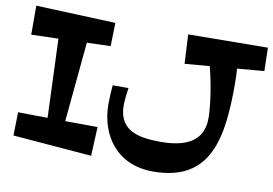

<svg xmlns="http://www.w3.org/2000/svg" viewBox="-79 -842 1429 1005"><g transform="rotate(10 636.0 -339.5)"><path d="M291 -145 331 -569 457 -573 460 -697 37 -714V-560L181 -564L197 -146L40 -148L37 -24L456 10L463 -144ZM1269 -708 846 -704 854 -549 986 -560C1027 -401 1027 -291 1027 -291C1027 -162 927 -125 801 -125C676 -125 566 -148 579 -305C581 -326 583 -349 587 -373H503C500 -337 498 -302 498 -273C498 -110 594 35 788 35C1100 35 1132 -211 1132 -491C1132 -518 1131 -546 1129 -572L1272 -584Z"/></g></svg>

Font: Peralta
Style: Regular
Weight: 400
Designer: Astigmatic (AOETI)
Foundry: Astigmatic (AOETI)
Version: Version 1.000